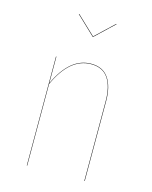

<svg xmlns="http://www.w3.org/2000/svg" viewBox="-111 -806 698 880"><g transform="rotate(15 237.5 -366.5)"><path d="M243.2 -647.9H241.2L152.8 -731.9L154.8 -732.9L242.2 -649.9L330.1 -732.9L332 -731.9ZM267.1 -526.9Q323.2 -526.9 350.1 -487.3Q377 -447.8 377 -377.9V0H375V-377.9Q375 -447.3 348.9 -486.1Q322.8 -524.9 267.1 -524.9Q166.5 -524.9 104 -387.2V0H102.1V-517.1H104V-391.1Q167 -526.9 267.1 -526.9Z"/></g></svg>

Font: Fira Sans Compressed Two
Style: Regular
Weight: 100
Width: 1
Designer: Carrois Corporate & Edenspiekermann AG
Foundry: Carrois Corporate GbR & Edenspiekermann AG
Version: Version 4.203;PS 004.203;hotconv 1.0.88;makeotf.lib2.5.64775